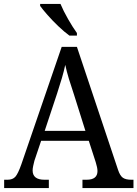

<svg xmlns="http://www.w3.org/2000/svg" viewBox="-20 -951 695 971"><path d="M1 0V-42H18Q44 -42 57.5 -57Q71 -72 88 -120L292 -714H369L577 -92Q587 -62 601.5 -52Q616 -42 644 -42H655V0H397V-42H418Q473 -42 473 -86Q473 -95 470.5 -106.5Q468 -118 464 -131L429 -239H188L154 -138Q151 -126 148 -112.5Q145 -99 145 -89Q145 -42 205 -42H227V0ZM206 -289H412L355 -470Q340 -514 328.5 -552Q317 -590 310 -623Q303 -590 293 -556Q283 -522 269 -479ZM331 -771Q306 -789 276 -817.5Q246 -846 220.5 -875Q195 -904 183 -921V-931H286Q300 -897 324 -855Q348 -813 369 -784V-771Z"/></svg>

Font: Noto Serif Sinhala SemiCondensed
Style: Regular
Weight: 400
Width: 4
Designer: Jelle Bosma - Monotype Design Team
Foundry: Monotype Imaging Inc.
Version: Version 2.007; ttfautohint (v1.8.4.7-5d5b)